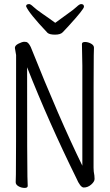

<svg xmlns="http://www.w3.org/2000/svg" viewBox="-20 -911 540 942"><path d="M101 11Q85 11 71 3Q57 -5 57 -17Q57 -29 58 -55Q59 -81 59 -641L53 -676Q53 -688 71 -697Q89 -706 99 -706L110 -705Q121 -701 131 -680Q271 -329 384 -98V-589Q384 -623 382 -695Q382 -705 397 -705Q412 -705 426.5 -697Q441 -689 441 -677Q441 -665 440 -639.5Q439 -614 439 -88Q439 -70 443 -50L444 -33Q444 -20 427.5 -5.5Q411 9 391 9Q374 9 354 -38Q219 -312 113 -581Q113 -74 114.5 -45Q116 -16 116 1Q116 11 101 11ZM250 -741Q223 -741 213 -750Q122 -846 108 -880Q108 -891 123 -891Q130 -891 143.5 -878Q157 -865 189 -843Q227 -817 251 -799Q276 -818 309.5 -841.5Q343 -865 356.5 -878Q370 -891 378 -891Q392 -891 392 -878Q392 -866 317 -784Q299 -765 288 -753Q277 -741 250 -741Z"/></svg>

Font: LXGW WenKai Mono TC Light
Style: Regular
Weight: 300
Designer: LXGW / Fontworks Inc.
Foundry: LXGW / Fontworks Inc.
Version: Version 1.330